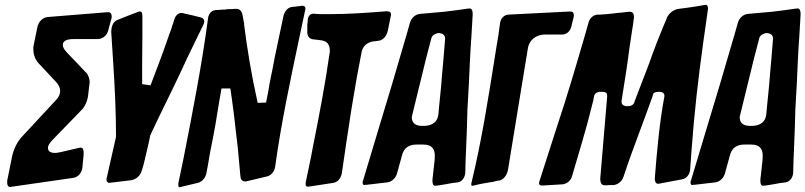

<svg xmlns="http://www.w3.org/2000/svg" viewBox="-20 -784 3360 801"><path d="M227 -148 229 -149C222 -147 216 -146 210 -146C182 -146 180 -160 180 -168C180 -176 186 -185 196 -197L323 -328C335 -341 344 -362 347 -381L353 -433C354 -436 354 -438 354 -441C354 -453 350 -470 339 -482V-481C313 -509 286 -537 259 -565C247 -578 242 -588 242 -596C242 -613 257 -621 287 -621H387C409 -621 427 -637 432 -659L445 -707C446 -710 446 -713 446 -716C446 -725 442 -733 432 -733H427L179 -713C158 -711 141 -694 136 -671L120 -593C119 -589 119 -584 119 -580C119 -562 124 -538 141 -520L214 -442C225 -430 231 -417 231 -404C231 -392 225 -378 214 -367C167 -316 119 -265 71 -213C53 -194 37 -162 31 -134L10 -30C10 -27 10 -24 10 -21C10 -11 14 -4 23 -4C24 -4 26 -5 29 -5L286 -42C306 -45 322 -63 324 -87L329 -141V-147C329 -162 324 -168 318 -168C315 -168 312 -168 309 -167Z M526 -32C548 -35 566 -51 572 -74L579 -97C588 -136 600 -183 607 -220C616 -238 630 -268 645 -300C680 -371 726 -465 761 -542L828 -680C831 -685 832 -690 832 -694C832 -700 830 -709 815 -712C793 -718 770 -723 747 -728C742 -730 739 -730 737 -730C727 -730 713 -723 707 -702L702 -686C699 -679 697 -672 695 -664L689 -648C686 -641 683 -633 681 -625V-626C658 -558 626 -476 608 -428L573 -433V-513C573 -549 574 -590 574 -636V-716C574 -730 571 -736 565 -736C562 -736 559 -736 554 -734H555C528 -724 500 -713 473 -702C452 -695 445 -676 444 -651L452 -527C459 -421 464 -315 464 -213L426 -45C425 -41 424 -38 424 -36C424 -28 428 -22 435 -21L440 -22H443Z M805 -21C822 -25 837 -41 841 -61L849 -104C853 -129 857 -154 862 -176C874 -234 884 -293 894 -357C897 -375 901 -397 904 -415H941C944 -397 951 -345 957 -298L965 -227C968 -203 970 -183 972 -168L983 -48C985 -32 991 -27 1006 -27L1094 -48C1111 -52 1125 -68 1128 -89C1153 -270 1191 -449 1229 -628L1253 -741C1254 -743 1254 -745 1254 -749C1254 -758 1247 -760 1240 -760C1226 -758 1212 -756 1198 -755C1181 -753 1168 -738 1163 -719L1139 -606C1134 -582 1130 -562 1126 -544L1116 -491C1112 -474 1109 -457 1105 -437C1102 -416 1096 -386 1090 -356L1055 -355C1030 -466 1011 -580 998 -684L999 -683L992 -720C989 -738 979 -747 967 -747H956C951 -746 947 -746 943 -746H933C929 -746 923 -745 919 -744H907C904 -743 901 -743 897 -743H898L879 -742C863 -740 850 -727 848 -708C822 -512 784 -319 746 -125L724 -19C724 -17 724 -15 724 -12C724 -6 725 -3 728 -3C730 -3 733 -3 734 -4Z M1370 -21C1389 -24 1402 -40 1406 -61C1419 -150 1432 -239 1446 -328C1453 -371 1460 -413 1468 -458L1488 -564C1493 -592 1510 -607 1540 -612L1539 -611C1540 -611 1541 -611 1542 -612H1548C1549 -613 1550 -613 1551 -613C1553 -613 1554 -613 1558 -614H1560C1578 -616 1593 -634 1598 -656L1610 -716C1611 -717 1611 -720 1611 -724C1611 -735 1603 -737 1593 -737C1514 -731 1436 -725 1356 -725H1329C1319 -725 1309 -725 1299 -726L1287 -727C1273 -726 1266 -717 1264 -702C1264 -697 1264 -691 1262 -687L1263 -689C1263 -687 1262 -684 1262 -681V-650C1262 -632 1272 -622 1285 -620L1312 -617C1348 -614 1356 -597 1356 -569C1337 -434 1311 -299 1284 -164C1280 -142 1276 -120 1271 -98L1256 -26C1255 -22 1255 -19 1255 -16C1255 -8 1258 -6 1264 -5L1269 -6H1272Z M1813 -11C1826 -13 1837 -15 1849 -17C1856 -19 1865 -20 1872 -21L1889 -23C1907 -26 1919 -42 1921 -62C1922 -99 1923 -138 1925 -175C1926 -202 1927 -227 1928 -252L1930 -326C1932 -361 1934 -397 1936 -432C1939 -501 1942 -571 1947 -638L1952 -724C1952 -738 1950 -748 1939 -749L1934 -748H1931C1899 -743 1866 -739 1833 -735L1732 -726C1713 -724 1696 -710 1690 -688C1685 -670 1680 -653 1675 -635L1669 -615C1636 -500 1593 -356 1565 -265L1495 -32C1493 -29 1493 -27 1493 -26C1493 -24 1493 -23 1493 -21C1493 -15 1496 -12 1500 -12L1504 -13H1508L1526 -15C1537 -16 1548 -18 1560 -19C1568 -20 1577 -21 1586 -22L1595 -23C1614 -25 1632 -41 1637 -63L1658 -139C1666 -167 1686 -181 1719 -181H1745C1783 -181 1794 -162 1794 -133L1793 -114L1784 -33C1784 -19 1786 -9 1796 -9L1801 -10H1803L1802 -9L1806 -10H1803ZM1830 -537C1826 -496 1823 -457 1820 -421C1817 -389 1814 -360 1811 -331L1809 -308C1806 -278 1788 -262 1755 -259H1739C1709 -259 1698 -275 1698 -295C1698 -297 1699 -302 1701 -309C1720 -386 1739 -464 1758 -542L1780 -626C1783 -636 1792 -642 1807 -646C1827 -646 1837 -638 1837 -623Z M2373 -712C2374 -715 2374 -719 2374 -722C2374 -729 2370 -736 2359 -736H2357L2101 -723C2083 -722 2069 -708 2066 -687C2062 -654 2057 -620 2051 -588L2045 -550C2017 -374 1990 -200 1948 -26C1947 -22 1946 -19 1946 -16C1946 -12 1947 -9 1949 -9C1951 -9 1954 -9 1957 -10C1979 -16 2003 -20 2027 -24L2036 -25C2045 -28 2054 -30 2062 -31L2061 -30C2080 -34 2094 -51 2099 -74L2182 -581C2187 -617 2216 -640 2255 -640H2325C2344 -640 2359 -653 2364 -675Z M2327 -15C2345 -17 2362 -30 2367 -51L2406 -183C2423 -240 2439 -300 2450 -345C2454 -360 2457 -372 2458 -381C2460 -394 2470 -401 2487 -401C2511 -401 2513 -396 2513 -381L2484 -37C2485 -19 2490 -11 2504 -11C2510 -11 2516 -11 2521 -12H2540C2558 -14 2574 -27 2581 -46C2601 -107 2622 -164 2641 -215C2665 -279 2684 -331 2703 -384C2703 -396 2712 -401 2729 -401C2745 -401 2752 -395 2752 -383C2732 -278 2720 -148 2712 -43V-34C2713 -24 2717 -18 2725 -17L2729 -18H2731C2763 -24 2794 -30 2826 -36C2843 -39 2856 -54 2859 -74L2865 -157C2876 -308 2893 -458 2914 -608L2933 -742V-744L2934 -749C2933 -758 2931 -763 2924 -764L2920 -763H2917L2901 -760C2877 -756 2851 -752 2827 -749L2811 -747C2790 -744 2772 -730 2762 -710L2763 -711L2747 -673C2730 -633 2715 -593 2700 -553C2694 -534 2685 -511 2675 -485L2627 -360C2625 -348 2615 -341 2598 -341C2582 -341 2573 -347 2573 -360V-363C2587 -448 2600 -534 2605 -577C2609 -605 2613 -632 2617 -657C2620 -673 2622 -689 2624 -705L2625 -711C2625 -728 2620 -735 2606 -735L2596 -734C2587 -733 2576 -732 2568 -731C2559 -730 2550 -730 2541 -728C2523 -726 2502 -724 2483 -723H2473C2455 -722 2440 -708 2435 -689L2418 -629C2384 -512 2343 -373 2306 -263L2231 -30C2230 -26 2229 -22 2229 -19C2229 -11 2236 -10 2242 -10Z M3181 -11C3194 -13 3205 -15 3217 -17C3224 -19 3233 -20 3240 -21L3257 -23C3275 -26 3287 -42 3289 -62C3290 -99 3291 -138 3293 -175C3294 -202 3295 -227 3296 -252L3298 -326C3300 -361 3302 -397 3304 -432C3307 -501 3310 -571 3315 -638L3320 -724C3320 -738 3318 -748 3307 -749L3302 -748H3299C3267 -743 3234 -739 3201 -735L3100 -726C3081 -724 3064 -710 3058 -688C3053 -670 3048 -653 3043 -635L3037 -615C3004 -500 2961 -356 2933 -265L2863 -32C2861 -29 2861 -27 2861 -26C2861 -24 2861 -23 2861 -21C2861 -15 2864 -12 2868 -12L2872 -13H2876L2894 -15C2905 -16 2916 -18 2928 -19C2936 -20 2945 -21 2954 -22L2963 -23C2982 -25 3000 -41 3005 -63L3026 -139C3034 -167 3054 -181 3087 -181H3113C3151 -181 3162 -162 3162 -133L3161 -114L3152 -33C3152 -19 3154 -9 3164 -9L3169 -10H3171L3170 -9L3174 -10H3171ZM3198 -537C3194 -496 3191 -457 3188 -421C3185 -389 3182 -360 3179 -331L3177 -308C3174 -278 3156 -262 3123 -259H3107C3077 -259 3066 -275 3066 -295C3066 -297 3067 -302 3069 -309C3088 -386 3107 -464 3126 -542L3148 -626C3151 -636 3160 -642 3175 -646C3195 -646 3205 -638 3205 -623Z"/></svg>

Font: Bangerz
Style: Regular
Weight: 400
Designer: vernon adams
Foundry: Vernon Adams
Version: Version 2.10;December 28, 2023;FontCreator 13.0.0.2683 64-bi